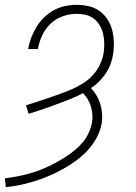

<svg xmlns="http://www.w3.org/2000/svg" viewBox="-41 -558 561 791"><path d="M-17 213 -21 177Q1 174 23 170Q45 166 66.5 160.5Q88 155 108.5 148Q129 141 150 131.5Q171 122 191 111Q211 100 230.5 87.5Q250 75 268 60Q286 45 300.5 27.5Q315 10 324.5 -11Q334 -32 338 -53Q341 -70 339.5 -87Q338 -104 333.5 -119.5Q329 -135 320.5 -149Q312 -163 301 -174Q274 -160 246 -149Q218 -138 190 -127.5Q162 -117 134 -107.5Q106 -98 77 -89L66 -124Q90 -132 114 -139.5Q138 -147 162 -155.5Q186 -164 210 -172.5Q234 -181 257.5 -191.5Q281 -202 303 -216Q325 -230 342.5 -249.5Q360 -269 371 -292.5Q382 -316 386 -340Q389 -360 388.5 -379.5Q388 -399 384 -417.5Q380 -436 370.5 -452.5Q361 -469 346.5 -480.5Q332 -492 313 -496.5Q294 -501 275 -501Q246 -501 217.5 -491Q189 -481 167 -460Q145 -439 132.5 -411.5Q120 -384 115 -356H75Q79 -380 87.5 -402.5Q96 -425 109 -446.5Q122 -468 140.5 -486Q159 -504 181 -516Q203 -528 227 -533Q251 -538 275 -538Q300 -538 324.5 -532.5Q349 -527 368.5 -513Q388 -499 401.5 -478.5Q415 -458 421 -434.5Q427 -411 428 -385.5Q429 -360 425 -335Q422 -314 414.5 -294Q407 -274 395 -256Q383 -238 367.5 -222.5Q352 -207 334 -195Q347 -181 357 -164Q367 -147 372.5 -128.5Q378 -110 379.5 -90Q381 -70 378 -50Q371 -10 347 26.5Q323 63 290 90Q257 117 219 138Q181 159 142.5 174Q104 189 63.5 199Q23 209 -17 213Z"/></svg>

Font: Iosevka Curly Slab XLtObl
Style: Regular
Weight: 200
Italic angle: -9°
Monospace: yes
Designer: Belleve Invis
Foundry: Belleve Invis
Version: Version 11.1.0; ttfautohint (v1.8.3)